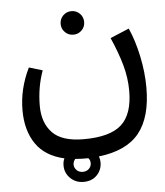

<svg xmlns="http://www.w3.org/2000/svg" viewBox="-55 -479 766 894"><g transform="rotate(-5 328.0 -31.5)"><path d="M257 -375Q257 -398 273 -414Q289 -430 312 -430Q335 -430 351 -414Q367 -398 367 -375Q367 -352 351 -336Q335 -320 312 -320Q289 -320 273 -336Q257 -352 257 -375ZM381 255Q386 270 386 283Q386 318 362.5 342.5Q339 367 300 367Q263 367 238 342.5Q213 318 213 283Q213 264 220 250Q131 230 88 167.5Q45 105 45 10Q45 -90 92 -186L155 -167Q127 -90 127 -3Q127 76 171.5 122.5Q216 169 318 169Q441 169 494.5 120.5Q548 72 548 -37Q548 -98 531 -158.5Q514 -219 483 -289L571 -326Q597 -268 613 -192.5Q629 -117 629 -45Q629 93 570 166.5Q511 240 381 255ZM331 259H310Q296 259 270 257Q260 269 260 283Q260 297 271 308.5Q282 320 300 320Q318 320 329 309Q340 298 340 283Q340 268 331 259Z"/></g></svg>

Font: Fira GO
Style: Regular
Weight: 400
Designer: Carrois Corporate
Foundry: Carrois Corporate GbR
Version: Version 0.300